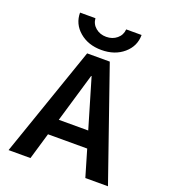

<svg xmlns="http://www.w3.org/2000/svg" viewBox="-167 -1072 1049 1191"><g transform="rotate(20 357.5 -476.5)"><path d="M29.3 0 282.2 -730.5H431.6L685.5 0H536.1L484.4 -175.8H225.6L173.8 0ZM154.3 -953.1H255.9Q258.8 -915 287.6 -891.1Q316.4 -867.2 357.4 -867.2Q398.4 -867.2 427.2 -891.1Q456.1 -915 459 -953.1H560.5Q560.5 -878.9 502.9 -829.6Q445.3 -780.3 357.4 -780.3Q269.5 -780.3 211.9 -829.6Q154.3 -878.9 154.3 -953.1ZM257.8 -283.2H452.1L356.4 -607.4H353.5Z"/></g></svg>

Font: GenEi M Gothic v2 Bold
Style: Regular
Weight: 700
Version: Version 2.0